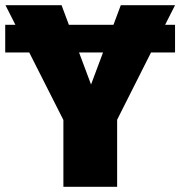

<svg xmlns="http://www.w3.org/2000/svg" viewBox="-35 -716 691 736"><path d="M414 0H208V-256L77 -515H-15V-621H24L-14 -696H201L229 -621H400L428 -696H636L598 -621H636V-515H544L414 -257ZM314 -392 360 -515H268Z"/></svg>

Font: Trujillo Black
Style: Regular
Weight: 900
Designer: Fira Sans original fonts by bBox Type GmbH, Carrois Corporate GbR, & Edenspiekermann AG / Changes by Cristiano Sobral
Foundry: Fira Sans original fonts by bBox Type GmbH, Carrois Corporate GbR, & Edenspiekermann AG / Changes by Cristiano Sobral
Version: Version 4.301;July 28, 2020;FontCreator 13.0.0.2655 64-bit